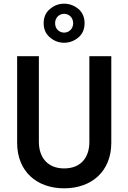

<svg xmlns="http://www.w3.org/2000/svg" viewBox="-20 -1005 696 1042"><path d="M217 -879C217 -847 228 -821 251 -802C273 -783 299 -773 328 -773C357 -773 383 -783 406 -802C428 -821 439 -847 439 -879C439 -911 428 -937 406 -956C383 -975 357 -985 328 -985C299 -985 273 -975 251 -956C228 -937 217 -911 217 -879ZM279 -879C279 -911 303 -930 328 -930C353 -930 377 -911 377 -879C377 -847 353 -828 328 -828C303 -828 279 -847 279 -879ZM73 -700V-230C73 -76 178 17 328 17C478 17 584 -76 584 -230V-700H465V-235C465 -150 419 -91 328 -91C239 -91 191 -150 191 -235V-700Z"/></svg>

Font: Jost Medium
Style: Regular
Weight: 500
Version: Version 3.710